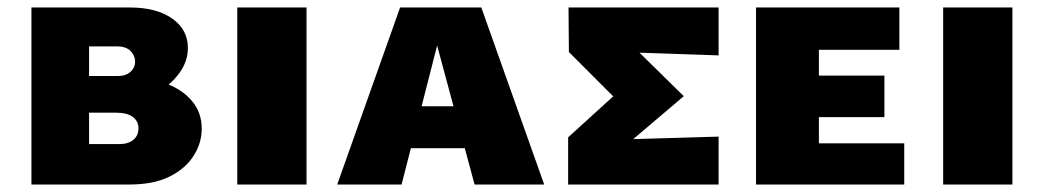

<svg xmlns="http://www.w3.org/2000/svg" viewBox="-20 -493 2794 513"><path d="M64 0V-473H327Q398 -473 440 -443.5Q482 -414 482 -365Q482 -329 459 -297.5Q436 -266 400.5 -246.5Q365 -227 326 -227L333 -285Q384 -285 426 -269Q468 -253 493.5 -222.5Q519 -192 519 -149Q519 -110 496.5 -75.5Q474 -41 431.5 -20.5Q389 0 326 0ZM218 -108H298Q323 -108 336.5 -119.5Q350 -131 350 -150Q350 -169 335 -180.5Q320 -192 288 -192H195V-290H297Q316 -290 328.5 -301Q341 -312 341 -329Q341 -344 329 -356.5Q317 -369 293 -369H218Z M614 0V-473H799V0Z M881 0 1049 -473H1266L1434 0H1248L1130 -438H1165L1053 0ZM992 -97 1033 -209H1269L1318 -97Z M1498 0V-126L1676 -288L1673 -181L1500 -354L1499 -473H1900V-345L1667 -353L1639 -401L1807 -236L1628 -84L1627 -120L1900 -128V0Z M2000 0V-473H2168V0ZM2066 0V-110H2396V0ZM2066 -180V-291H2343V-180ZM2066 -360V-473H2383V-360Z M2500 0V-473H2685V0Z"/></svg>

Font: Ysabeau SC Black
Style: Regular
Weight: 900
Designer: Christian Thalmann (Catharsis Fonts)
Version: Version 2.001;gftools[0.9.30]; featfreeze: smcp